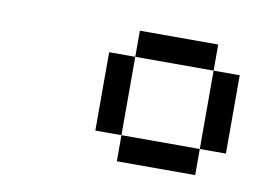

<svg xmlns="http://www.w3.org/2000/svg" viewBox="-42 -756 484 362"><g transform="rotate(10 200.0 -575.0)"><path d="M150 -650V-500H200V-650ZM200 -450H350V-500H200ZM200 -650H350V-700H200ZM350 -500H400V-650H350Z"/></g></svg>

Font: LS-VG5000 Light Shifted
Style: Regular
Weight: 400
Designer: Justin Bihan, 2021
Foundry: Justin Bihan, 2021
Version: Version 1.000;Glyphs 3.1.2 (3151)